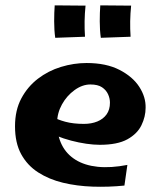

<svg xmlns="http://www.w3.org/2000/svg" viewBox="-20 -690 599 716"><path d="M444 2Q385 8 326 6Q267 4 215 -8.5Q163 -21 122.5 -47Q82 -73 59 -115Q36 -157 36 -219Q36 -279 59.5 -323Q83 -367 121.5 -396.5Q160 -426 207.5 -440.5Q255 -455 303 -455Q376 -455 425.5 -429.5Q475 -404 499.5 -366Q524 -328 523 -288Q523 -255 507.5 -223Q492 -191 455 -170.5Q418 -150 352 -150Q329 -150 301.5 -154Q274 -158 245.5 -165.5Q217 -173 191 -183.5Q165 -194 147 -207L173 -256Q194 -244 223.5 -236Q253 -228 293 -228Q321 -228 343 -237Q365 -246 377.5 -263.5Q390 -281 390 -307Q390 -323 383 -338.5Q376 -354 360.5 -364.5Q345 -375 317 -375Q287 -375 258 -354Q229 -333 211 -300.5Q193 -268 193 -232Q193 -185 210.5 -150Q228 -115 262 -94Q296 -73 344.5 -68Q393 -63 455 -75ZM186 -549Q182 -577 182 -610.5Q182 -644 184 -670L299 -669Q296 -640 295.5 -611Q295 -582 297 -553ZM356 -549Q352 -577 352 -610.5Q352 -644 354 -670L469 -669Q466 -640 465.5 -611Q465 -582 467 -553Z"/></svg>

Font: Marhey Light Medium
Style: Regular
Weight: 500
Version: Version 1.000